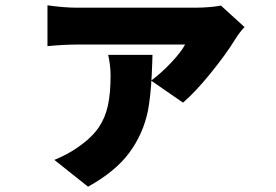

<svg xmlns="http://www.w3.org/2000/svg" viewBox="-20 -597 1040 724"><path d="M867 -449Q832 -392 773.5 -320Q715 -248 670 -210L550 -293Q590 -323 626.5 -362Q663 -401 678 -429H637H565H479H391H316H270Q221 -429 159 -423V-577Q222 -568 270 -568H319H402H500H596H674H716Q745 -568 772.5 -570.5Q800 -573 813 -576L902 -495Q883 -475 867 -449ZM554 -359Q554 -349 552 -311Q550 -273 546.5 -240Q543 -207 538 -180Q520 -92 467.5 -21Q415 50 312 107L185 6Q238 -16 274 -42Q324 -76 352 -116Q377 -153 387 -199.5Q397 -246 397 -312Q397 -349 388 -390H555Z"/></svg>

Font: Merged Yaku Han JP Black
Style: Regular
Weight: 900
Designer: Ryoko NISHIZUKA 西塚涼子 (kana, bopomofo & ideographs); Paul D. Hunt (Latin, Greek & Cyrillic); Sandoll Communications 산돌커뮤니
Foundry: Adobe
Version: Version 2.004